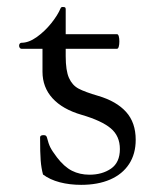

<svg xmlns="http://www.w3.org/2000/svg" viewBox="-20 -512 435 545"><path d="M102.1 -16.6Q97.2 -34.7 95.5 -56.2Q93.8 -77.6 93.8 -122.1Q93.8 -128.4 103.5 -128.4Q108.4 -128.4 110.4 -126.7Q112.3 -125 113.3 -121.6Q117.7 -104 122.8 -93.8Q127.9 -83.5 141.6 -65.4Q162.1 -38.6 184.3 -27.3Q206.5 -16.1 233.9 -16.1Q270 -16.1 295.2 -33.4Q320.3 -50.8 320.3 -88.9Q320.3 -126 294.4 -147.7Q268.6 -169.4 211.9 -186Q157.7 -201.7 129.2 -232.9Q100.6 -264.2 100.6 -308.6V-373.5H41Q38.1 -373.5 36.1 -376.2Q34.2 -378.9 34.2 -382.3Q34.2 -385.7 36.1 -388.2Q38.1 -390.6 41 -390.6Q61.5 -390.6 84.2 -406.7Q106.9 -422.9 125.5 -446Q144 -469.2 151.9 -488.3Q153.3 -492.2 157.7 -492.2Q163.1 -492.2 164.8 -491Q166.5 -489.7 166.5 -485.8V-415H312Q315.4 -415 317.1 -409.2Q318.8 -403.3 318.8 -394.5Q318.8 -385.7 317.1 -379.6Q315.4 -373.5 312 -373.5H166.5V-352.5Q166.5 -311.5 175.8 -290.8Q185.1 -270 202.9 -260.5Q220.7 -251 259.3 -239.7Q310.5 -224.6 337.9 -194.3Q365.2 -164.1 365.2 -115.2Q365.2 -75.2 346.4 -46.4Q327.6 -17.6 292.7 -2.4Q257.8 12.7 210.4 12.7Q177.7 12.7 149.7 5.4Q121.6 -2 102.1 -16.6Z"/></svg>

Font: JuniusX Light
Style: Regular
Weight: 300
Designer: Peter S. Baker
Foundry: Briery Creek Software
Version: Version 1.008